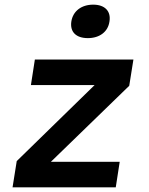

<svg xmlns="http://www.w3.org/2000/svg" viewBox="-20 -806 640 826"><path d="M358 -642C408 -642 445 -669 451 -714C458 -758 431 -786 381 -786C330 -786 294 -758 287 -714C280 -669 307 -642 358 -642ZM34 0H478L495 -110H199L536 -437L554 -550H130L113 -440H387L52 -113Z"/></svg>

Font: JetBrains Mono
Style: Bold Italic
Weight: 558
Italic angle: -9°
Monospace: yes
Designer: Philipp Nurullin, Konstantin Bulenkov
Foundry: JetBrains
Version: Version 2.305